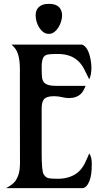

<svg xmlns="http://www.w3.org/2000/svg" viewBox="-20 -979 521 999"><path d="M444.3 -180.7Q457.5 -162.6 457.5 -128.4Q457.5 -94.2 454.6 -74Q451.7 -53.7 445.3 -37.1Q430.7 0 406.7 0H11.2Q48.8 -20 61 -38.6Q84 -73.2 84 -126.5Q83.5 -256.8 83.5 -362.3V-619.1Q83.5 -691.9 60.5 -724.6Q51.8 -736.3 39.6 -747.1H406.7Q439.9 -735.4 452.1 -665Q455.6 -645.5 455.6 -627Q455.6 -588.9 444.3 -566.4L418 -619.1Q391.6 -670.9 342.3 -688.5Q314.9 -698.2 280.8 -698.2Q246.6 -698.2 231.9 -696Q217.3 -693.8 209.5 -685.5Q196.8 -671.4 196.8 -631.6Q196.8 -591.8 198.7 -576.4Q200.7 -561 208 -551.3Q223.1 -532.2 272 -532.2H425.3Q414.1 -503.9 402.3 -492.2Q378.9 -468.8 338.9 -468.8Q323.2 -468.8 309.1 -472.2Q282.7 -478.5 262.7 -478.5Q242.7 -478.5 229.7 -474.9Q216.8 -471.2 209.5 -463.4Q196.8 -449.7 196.8 -414.1V-181.2Q196.8 -89.4 207 -72.3Q217.3 -55.2 231.9 -52Q246.6 -48.8 280.8 -48.8Q314.9 -48.8 342.8 -58.6Q370.6 -68.4 389.4 -85.9Q408.2 -103.5 420.4 -127.7Q432.6 -151.9 444.3 -180.7ZM183.1 -836.9Q165.5 -866.7 165.5 -899.9Q165.5 -940.4 202.1 -954.1Q215.3 -959 234.4 -959Q286.6 -959 299.3 -921.9Q303.2 -911.6 303.2 -898.7Q303.2 -885.7 298.3 -868.7Q293.5 -851.6 284.4 -836.9Q275.4 -822.3 262.7 -812.5Q250 -802.7 233.9 -802.7Q217.8 -802.7 204.8 -812.5Q191.9 -822.3 183.1 -836.9Z"/></svg>

Font: Amarante
Style: Regular
Weight: 400
Designer: Karolina Lach
Foundry: Sorkin Type Co.
Version: Version 1.001